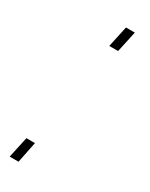

<svg xmlns="http://www.w3.org/2000/svg" viewBox="-146 -551 455 584"><g transform="rotate(30 82.0 -258.5)"><path d="M96 -443 112 -517H143L127 -443ZM2 0 18 -74H48L33 0Z"/></g></svg>

Font: Raleway-v4020 ExtraLight
Style: Italic
Weight: 275
Italic angle: -12°
Designer: Matt McInerney, Pablo Impallari, Rodrigo Fuenzalida
Foundry: Matt McInerney, Pablo Impallari, Rodrigo Fuenzalida
Version: Version 4.020;PS 004.020;hotconv 1.0.88;makeotf.lib2.5.64775